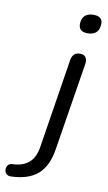

<svg xmlns="http://www.w3.org/2000/svg" viewBox="-211 -749 554 988"><g transform="rotate(10 66.0 -255.5)"><path d="M180 -603Q132 -603 134 -648Q138 -702 196 -702Q246 -702 242 -657Q238 -603 180 -603ZM-78 191Q-95 192 -104 182.5Q-113 173 -113 160Q-113 147 -105.5 137.5Q-98 128 -82 127Q-31 126 1.5 99.5Q34 73 43 15L117 -453Q124 -493 163 -493Q182 -493 191 -480.5Q200 -468 197 -446L124 10Q110 102 61 145Q12 188 -78 191Z"/></g></svg>

Font: Nunito
Style: Italic
Weight: 400
Italic angle: -9°
Designer: Vernon Adams
Foundry: Vernon Adams
Version: Version 3.601; ttfautohint (v1.8.2.53-6de2)